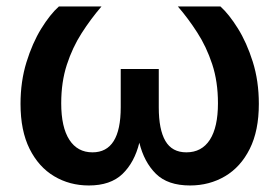

<svg xmlns="http://www.w3.org/2000/svg" viewBox="-20 -566 864 594"><path d="M254.9 7.8Q195.3 7.8 147.5 -20.8Q99.6 -49.3 71.5 -105.5Q43.5 -161.6 43.5 -244.6Q43.5 -314 61.8 -373.3Q80.1 -432.6 107.4 -477.1Q134.8 -521.5 162.1 -545.9H293.9Q260.7 -507.3 232.4 -463.1Q204.1 -418.9 186.8 -365.7Q169.4 -312.5 169.4 -246.6Q169.4 -172.4 194.6 -133.5Q219.7 -94.7 266.1 -94.7Q353.5 -94.7 353.5 -233.9V-352.5H471.2V-233.9Q471.2 -165 491.7 -129.9Q512.2 -94.7 556.6 -94.7Q604 -94.7 629.2 -133.5Q654.3 -172.4 654.3 -246.6Q654.3 -313.5 636.5 -367.4Q618.7 -421.4 590.3 -465.3Q562 -509.3 530.3 -545.9H662.1Q688.5 -522 715.8 -478.3Q743.2 -434.6 762 -375Q780.8 -315.4 780.8 -244.6Q780.8 -161.6 752.7 -105.5Q724.6 -49.3 676.3 -20.8Q627.9 7.8 567.9 7.8Q499 7.8 462.4 -28.3Q425.8 -64.5 411.1 -124.5Q396 -63.5 358.9 -27.8Q321.8 7.8 254.9 7.8Z"/></svg>

Font: Inter-SemiBold
Style: Regular
Weight: 600
Designer: Rasmus Andersson
Foundry: rsms
Version: Version 4.000;git-a52131595